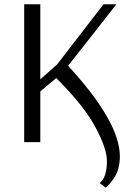

<svg xmlns="http://www.w3.org/2000/svg" viewBox="-20 -670 605 905"><path d="M450 193Q484 166 484 89Q484 30 429 -72Q374 -174 245 -302L170 -239V0H94V-650H170V-296L249 -366L468 -650H529L301 -360Q545 -95 545 67Q545 109 531.5 143Q518 177 479 215Z"/></svg>

Font: Arsenal
Style: Regular
Weight: 400
Designer: Andrij Shevchenko
Foundry: Stairsfor
Version: Version 2.001;PS 002.001;hotconv 1.0.88;makeotf.lib2.5.64775